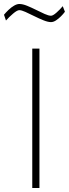

<svg xmlns="http://www.w3.org/2000/svg" viewBox="-70 -944 346 964"><path d="M92 0V-700H128V0ZM186 -833Q171 -833 148.5 -842Q126 -851 102 -863Q78 -875 58 -884Q38 -893 27 -893Q16 -893 -4.5 -875.5Q-25 -858 -40 -841L-50 -870Q-40 -882 -27 -894.5Q-14 -907 0.5 -915.5Q15 -924 27 -924Q44 -924 66 -915Q88 -906 111 -894.5Q134 -883 154 -874Q174 -865 186 -865Q196 -865 214 -881Q232 -897 245 -913L256 -885Q248 -874 236 -862Q224 -850 211 -841.5Q198 -833 186 -833Z"/></svg>

Font: Cairo Play ExtraLight
Style: Regular
Weight: 250
Version: Version 3.119